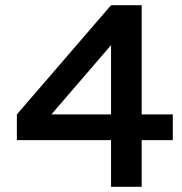

<svg xmlns="http://www.w3.org/2000/svg" viewBox="-20 -720 703 740"><path d="M408 -700H526V-279H646V-180H526V0H408V-180H45V-279ZM408 -546 178 -279H408Z"/></svg>

Font: MedMera Sans Semibold
Style: Regular
Weight: 600
Designer: Kasper Nordkvist
Foundry: UNCUT.wtf
Version: Version 1.300